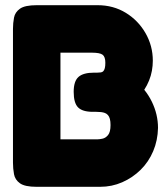

<svg xmlns="http://www.w3.org/2000/svg" viewBox="-20 -712 649 740"><path d="M121 8Q76 8 57 -5.5Q38 -19 34 -40.5Q30 -62 30 -85V-601Q30 -623 34 -644Q38 -665 57 -678.5Q76 -692 122 -692H356Q417 -692 465 -662.5Q513 -633 541 -584Q569 -535 569 -478Q569 -459 565.5 -439.5Q562 -420 554.5 -401.5Q547 -383 536 -366Q553 -345 565 -320.5Q577 -296 583 -270.5Q589 -245 589 -219Q588 -171 570.5 -129.5Q553 -88 522 -57.5Q491 -27 451 -9.5Q411 8 366 8ZM213 -175H356Q363 -175 375 -177.5Q387 -180 396.5 -191.5Q406 -203 406 -230Q406 -244 403.5 -253.5Q401 -263 396 -268.5Q391 -274 384.5 -276.5Q378 -279 369.5 -280Q361 -281 351 -281H338Q298 -281 281 -298Q264 -315 264 -358Q264 -399 282.5 -415.5Q301 -432 343 -432H355Q363 -432 369 -433Q375 -434 378.5 -438Q382 -442 384 -449.5Q386 -457 386 -470Q386 -493 375.5 -501Q365 -509 334 -509H213Z"/></svg>

Font: Fredoka Light
Style: Regular
Weight: 300
Designer: Ben Nathan
Foundry: Milena B. Brandão, Ben Nathan
Version: Version 2.001